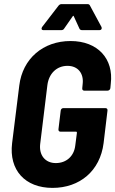

<svg xmlns="http://www.w3.org/2000/svg" viewBox="-20 -908 562 936"><path d="M191 -761H278C284 -761 290 -763 293 -769L334 -828C337 -832 339 -832 340 -828L367 -769C369 -763 375 -761 381 -761H465C474 -761 478 -768 475 -776L419 -880C417 -885 413 -888 407 -888H280C274 -888 269 -885 265 -880L185 -776C180 -768 183 -761 191 -761ZM236 8C369 8 468 -75 485 -210L504 -369C505 -376 501 -381 494 -381H289C282 -381 277 -376 276 -369L265 -278C264 -271 268 -266 275 -266H351C354 -266 355 -264 355 -261L347 -199C341 -146 303 -113 252 -113C201 -113 169 -151 176 -207L211 -493C218 -549 256 -587 309 -587C361 -587 389 -549 383 -499L381 -478C380 -471 384 -466 391 -466H504C511 -466 517 -471 518 -478L520 -500C535 -621 457 -708 324 -708C190 -708 90 -622 74 -491L39 -210C23 -79 102 8 236 8Z"/></svg>

Font: Barlow Semi Condensed
Style: Bold Italic
Weight: 700
Width: 4
Italic angle: -7°
Designer: Jeremy Tribby
Foundry: Tribby Type
Version: Version 1.422;hotconv 1.0.109;makeotfexe 2.5.65596